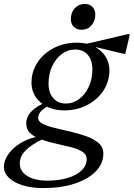

<svg xmlns="http://www.w3.org/2000/svg" viewBox="-110 -710 683 981"><path d="M111 251Q52 251 6.5 237Q-39 223 -64.5 198.5Q-90 174 -90 143Q-90 110 -68 78.5Q-46 47 -9 23.5Q28 0 74 -10V-18H109V0Q48 30 19.5 60Q-9 90 -9 125Q-9 165 29 189Q67 213 132 213Q191 213 236.5 199Q282 185 307.5 160Q333 135 333 103Q333 79 310.5 65Q288 51 253 42Q218 33 178.5 24.5Q139 16 104 4Q69 -8 46.5 -27.5Q24 -47 24 -79Q24 -113 51 -141Q78 -169 128 -188L148 -172Q119 -162 102 -144.5Q85 -127 85 -108Q85 -89 109 -77Q133 -65 171 -56Q209 -47 251.5 -37Q294 -27 332 -13.5Q370 0 394 21Q418 42 418 75Q418 126 379 166Q340 206 270.5 228.5Q201 251 111 251ZM218 -146Q145 -146 98 -186Q51 -226 51 -288Q51 -345 82 -391.5Q113 -438 165.5 -465Q218 -492 282 -492Q317 -492 345 -483V-472H372Q408 -454 428.5 -422.5Q449 -391 449 -350Q449 -293 418 -246.5Q387 -200 335 -173Q283 -146 218 -146ZM226 -181Q264 -181 295 -204.5Q326 -228 344 -267.5Q362 -307 362 -356Q362 -403 338.5 -430Q315 -457 274 -457Q236 -457 205 -433.5Q174 -410 156 -370.5Q138 -331 138 -282Q138 -236 162 -208.5Q186 -181 226 -181ZM522 -435 381 -469V-456L310 -481L549 -537L553 -532L530 -435ZM306 -558Q282 -558 267 -573Q252 -588 252 -611Q252 -646 272 -668Q292 -690 323 -690Q347 -690 362 -675Q377 -660 377 -637Q377 -603 357.5 -580.5Q338 -558 306 -558Z"/></svg>

Font: Platypi Light
Style: Italic
Weight: 300
Italic angle: -13°
Designer: David Sargent
Foundry: Bolt Cutter Type
Version: Version 1.200